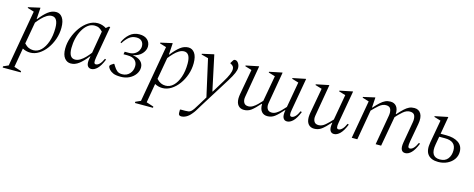

<svg xmlns="http://www.w3.org/2000/svg" viewBox="-59 -1091 4849 1963"><g transform="rotate(15 2366.0 -110.0)"><path d="M-25 230V217L29 193L134 -404L65 -425V-433L185 -460H190L182 -339H186Q232 -398 272.5 -429Q313 -460 358 -460Q399 -460 424.5 -424Q450 -388 450 -318Q450 -256 430 -197.5Q410 -139 375.5 -92Q341 -45 297 -17.5Q253 10 205 10Q184 10 163 4.5Q142 -1 124 -11L89 192L166 217V230ZM325 -410Q299 -410 272.5 -394Q246 -378 221.5 -352.5Q197 -327 175 -299L134 -68Q157 -43 180 -32.5Q203 -22 230 -22Q276 -22 312 -57Q348 -92 369.5 -154.5Q391 -217 391 -298Q391 -410 325 -410Z M635 10Q595 10 568.5 -23.5Q542 -57 542 -123Q542 -182 563 -241.5Q584 -301 619.5 -350.5Q655 -400 701.5 -430Q748 -460 799 -460Q823 -460 846.5 -452.5Q870 -445 888 -433L915 -455H930L871 -119Q864 -79 867.5 -63.5Q871 -48 885 -48Q926 -48 962 -127L975 -122Q947 -52 915.5 -21Q884 10 852 10Q823 10 810.5 -14.5Q798 -39 808 -92L812 -113H809Q762 -53 721 -21.5Q680 10 635 10ZM602 -145Q602 -40 667 -40Q694 -40 721 -56.5Q748 -73 772.5 -98.5Q797 -124 819 -153L859 -387Q842 -406 822.5 -417Q803 -428 774 -428Q735 -428 703.5 -404Q672 -380 649 -339Q626 -298 614 -248Q602 -198 602 -145Z M1164 9Q1111 9 1084 -3Q1057 -15 1042 -32Q1026 -50 1024 -64Q1024 -76 1036 -84L1062 -101H1068L1081 -80Q1098 -52 1117.5 -36Q1137 -20 1171 -20Q1219 -20 1249.5 -53Q1280 -86 1280 -135Q1280 -172 1254.5 -196.5Q1229 -221 1173 -221H1133L1138 -249H1183Q1219 -249 1244 -264Q1269 -279 1281.5 -301.5Q1294 -324 1294 -348Q1294 -380 1275 -400.5Q1256 -421 1218 -421Q1174 -421 1142.5 -396Q1111 -371 1082 -325H1080L1072 -331Q1095 -386 1137.5 -423Q1180 -460 1239 -460Q1294 -460 1324 -432.5Q1354 -405 1354 -361Q1354 -322 1322 -285.5Q1290 -249 1226 -236Q1284 -228 1312.5 -201.5Q1341 -175 1341 -136Q1341 -98 1317.5 -64.5Q1294 -31 1254 -11Q1214 9 1164 9Z M1375 230V217L1429 193L1534 -404L1465 -425V-433L1585 -460H1590L1582 -339H1586Q1632 -398 1672.5 -429Q1713 -460 1758 -460Q1799 -460 1824.5 -424Q1850 -388 1850 -318Q1850 -256 1830 -197.5Q1810 -139 1775.5 -92Q1741 -45 1697 -17.5Q1653 10 1605 10Q1584 10 1563 4.5Q1542 -1 1524 -11L1489 192L1566 217V230ZM1725 -410Q1699 -410 1672.5 -394Q1646 -378 1621.5 -352.5Q1597 -327 1575 -299L1534 -68Q1557 -43 1580 -32.5Q1603 -22 1630 -22Q1676 -22 1712 -57Q1748 -92 1769.5 -154.5Q1791 -217 1791 -298Q1791 -410 1725 -410Z M1866 240Q1837 240 1837 211V178L1842 174H1892Q1913 174 1926.5 171.5Q1940 169 1952 159Q1964 149 1978.5 128Q1993 107 2015 70L2066 -14L1978 -406L1905 -425V-433L2026 -460H2030L2109 -89H2113L2192 -218Q2224 -270 2238 -304.5Q2252 -339 2252 -362Q2252 -379 2245 -389Q2238 -399 2227 -406L2212 -414V-418L2228 -444Q2234 -454 2238.5 -457Q2243 -460 2251 -460Q2272 -460 2286.5 -437.5Q2301 -415 2301 -388Q2301 -366 2287 -332.5Q2273 -299 2237 -241L2037 79Q2023 102 2014 117Q2005 132 1995.5 147Q1986 162 1968 183Q1944 212 1917.5 226Q1891 240 1866 240Z M2468 10Q2429 10 2407 -16Q2385 -42 2385 -91Q2385 -102 2386.5 -113.5Q2388 -125 2390 -138L2438 -404L2368 -425V-433L2499 -460H2505L2450 -140Q2448 -128 2446.5 -119Q2445 -110 2445 -102Q2445 -74 2458.5 -55.5Q2472 -37 2503 -37Q2526 -37 2549.5 -51Q2573 -65 2595 -87Q2617 -109 2637 -131Q2637 -134 2638 -138L2686 -404L2616 -425V-433L2747 -460H2753L2698 -140Q2696 -128 2694.5 -119Q2693 -110 2693 -102Q2693 -74 2706.5 -55.5Q2720 -37 2751 -37Q2775 -37 2798.5 -51.5Q2822 -66 2844 -88Q2866 -110 2886 -133L2934 -404L2864 -425V-433L2996 -460H3002L2942 -119Q2935 -80 2938.5 -64Q2942 -48 2957 -48Q2976 -48 2996 -68Q3016 -88 3033 -127L3047 -122Q3019 -52 2987.5 -21Q2956 10 2924 10Q2895 10 2882.5 -15Q2870 -40 2879 -92L2880 -97H2876Q2826 -40 2792.5 -15Q2759 10 2716 10Q2677 10 2655 -16Q2633 -42 2633 -91Q2633 -94 2633 -97H2628Q2578 -40 2544.5 -15Q2511 10 2468 10Z M3211 10Q3172 10 3150 -16Q3128 -42 3128 -91Q3128 -102 3129.5 -113.5Q3131 -125 3133 -138L3181 -404L3111 -425V-433L3242 -460H3248L3193 -140Q3191 -128 3189.5 -119Q3188 -110 3188 -102Q3188 -74 3201.5 -55.5Q3215 -37 3246 -37Q3282 -37 3317 -67.5Q3352 -98 3383 -133L3431 -404L3361 -425V-433L3493 -460H3499L3439 -119Q3432 -80 3435.5 -64Q3439 -48 3454 -48Q3473 -48 3493 -68Q3513 -88 3530 -127L3544 -122Q3516 -52 3484.5 -21Q3453 10 3421 10Q3392 10 3379.5 -15Q3367 -40 3376 -92L3377 -97H3373Q3322 -39 3288 -14.5Q3254 10 3211 10Z M3608 0 3679 -404 3610 -425V-433L3730 -460H3735L3728 -352H3731Q3766 -391 3792 -414.5Q3818 -438 3842 -449Q3866 -460 3896 -460Q3937 -460 3959.5 -432Q3982 -404 3980 -351H3984Q4019 -390 4045 -414Q4071 -438 4095 -449Q4119 -460 4149 -460Q4197 -460 4219.5 -421.5Q4242 -383 4229 -312L4194 -119Q4187 -79 4190.5 -63.5Q4194 -48 4209 -48Q4249 -48 4285 -127L4298 -122Q4270 -52 4239 -21Q4208 10 4175 10Q4146 10 4134 -14.5Q4122 -39 4131 -92L4170 -316Q4177 -356 4166 -384.5Q4155 -413 4114 -413Q4077 -413 4042 -382.5Q4007 -352 3976 -317L3975 -312L3919 0H3861L3916 -316Q3923 -356 3912 -384.5Q3901 -413 3861 -413Q3824 -413 3789 -382.5Q3754 -352 3722 -318L3667 0Z M4439 -404 4369 -425V-433L4501 -460H4507L4475 -275H4536Q4616 -275 4664 -242.5Q4712 -210 4712 -146Q4712 -103 4687.5 -67.5Q4663 -32 4620 -11Q4577 10 4524 10Q4449 10 4414.5 -32.5Q4380 -75 4396 -164ZM4454 -157Q4429 -19 4534 -19Q4590 -19 4618 -54.5Q4646 -90 4646 -144Q4646 -242 4530 -242H4469Z"/></g></svg>

Font: Spectral Light
Style: Italic
Weight: 300
Italic angle: -10°
Designer: Jean-Baptiste Levee
Foundry: Production Type
Version: Version 2.001